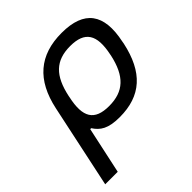

<svg xmlns="http://www.w3.org/2000/svg" viewBox="-190 -648 987 987"><g transform="rotate(-45 303.5 -154.5)"><path d="M595 -244 597 -256C633 -425 571 -509 408 -509C246 -509 149 -425 113 -256L16 200H107L162 -55H169C195 -15 229 9 313 9C468 9 558 -72 595 -244ZM203 -247 204 -253C230 -376 285 -430 391 -430C497 -430 532 -376 506 -253L505 -247C478 -124 421 -70 315 -70C209 -70 176 -124 203 -247Z"/></g></svg>

Font: LT Wave Text Italic
Style: Regular
Weight: 400
Designer: Daniel Lyons
Version: Version 2.5 (Glyphs App)